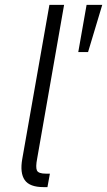

<svg xmlns="http://www.w3.org/2000/svg" viewBox="-20 -760 438 785"><path d="M71 -110 182 -740H242L132 -112Q125 -76 131 -63Q137 -50 168 -50H184L174 5H158Q101 5 81 -24Q61 -53 71 -110ZM340 -547H300L334 -740H398Z"/></svg>

Font: Inria Sans Light
Style: Italic
Weight: 300
Italic angle: -10°
Designer: Black Foundry Team
Foundry: Black Foundry
Version: Version 1.2; ttfautohint (v1.8.3)